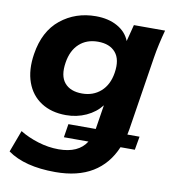

<svg xmlns="http://www.w3.org/2000/svg" viewBox="-83 -590 799 885"><g transform="rotate(10 317.0 -147.0)"><path d="M234 223Q91 223 11 166L49 64Q86 87 134.5 102Q183 117 231 117Q324 117 361 58H246L256 -5H384L402 -119Q375 -84 331.5 -64Q288 -44 237 -44Q169 -44 121 -75Q73 -106 52.5 -163Q32 -220 44 -296Q61 -405 130.5 -461Q200 -517 295 -517Q354 -517 396 -493.5Q438 -470 454 -429L474 -507H620Q611 -474 603.5 -440.5Q596 -407 591 -375L537 -31Q535 -19 532 -5H589L578 58H511Q477 139 408 181Q339 223 234 223ZM293 -155Q345 -155 380.5 -186.5Q416 -218 425 -275Q435 -338 407.5 -370.5Q380 -403 325 -403Q272 -403 237.5 -371.5Q203 -340 194 -282Q184 -219 211 -187Q238 -155 293 -155Z"/></g></svg>

Font: Winston
Style: Bold Italic
Weight: 700
Italic angle: -9°
Designer: Original fonts by Vernon Adams / Changes by Cristiano Sobral
Foundry: Original fonts by Vernon Adams / Changes by Cristiano Sobral
Version: Version 2.503;July 17, 2020;FontCreator 13.0.0.2655 64-bit